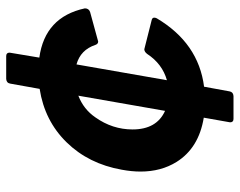

<svg xmlns="http://www.w3.org/2000/svg" viewBox="-97 -677 774 620"><g transform="rotate(-90 290.0 -367.0)"><path d="M290 0H216Q205 0 205 -11L220 -96Q122 -112 77 -184Q46 -234 46 -300Q46 -329 52 -361Q71 -468 140.5 -539Q210 -610 313 -626L330 -721Q332 -733 345 -734H419Q430 -734 430 -723L414 -627Q545 -609 573 -480Q573 -467 561 -463L466 -437Q458 -437 455 -446Q439 -494 392 -507L341 -215Q394 -230 426 -279Q433 -288 441 -288L536 -264Q543 -262 543 -256Q543 -252 541 -248Q461 -113 320 -95L305 -13Q303 -1 290 0ZM242 -221 291 -501Q247 -484 221 -446Q182 -391 182 -326Q182 -248 242 -221Z"/></g></svg>

Font: YamahaIndonesia935. App
Style: Bold Italic
Weight: 700
Italic angle: -10°
Designer: Dalton Maag Ltd
Foundry: Dalton Maag Ltd
Version: Version 1.002; January 01, 2024; Regular/Italic